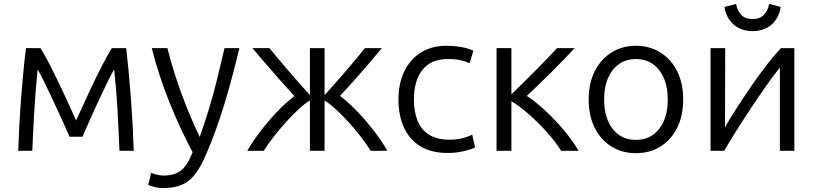

<svg xmlns="http://www.w3.org/2000/svg" viewBox="-20 -761 4114 969"><path d="M72 0Q76 -126 86 -260.5Q96 -395 111 -518H184Q204 -488 233 -431Q262 -374 296 -302Q330 -230 364 -153Q399 -230 433 -303Q467 -376 496.5 -432.5Q526 -489 544 -518H617Q631 -395 641 -260.5Q651 -126 655 0H583Q579 -100 573.5 -201Q568 -302 556 -411Q543 -388 525 -352Q507 -316 488 -275Q469 -234 451 -194.5Q433 -155 418.5 -122Q404 -89 396 -71H331Q323 -89 308.5 -122Q294 -155 275.5 -194.5Q257 -234 238 -275Q219 -316 201 -352Q183 -388 170 -411Q159 -302 153 -200Q147 -98 143 0Z M804 188Q779 188 757 182Q735 176 728 172L743 111Q749 114 768 119.5Q787 125 806 125Q861 125 894 99Q927 73 952 7Q888 -112 833.5 -249Q779 -386 746 -518H825Q840 -456 864 -381Q888 -306 919.5 -226.5Q951 -147 988 -70Q1016 -149 1037 -219.5Q1058 -290 1076 -362.5Q1094 -435 1113 -518H1188Q1154 -373 1112.5 -236Q1071 -99 1021 16Q996 76 968 114Q940 152 901.5 170Q863 188 804 188Z M1228 0Q1255 -47 1293.5 -97.5Q1332 -148 1376.5 -195Q1421 -242 1466 -276Q1435 -310 1396.5 -353Q1358 -396 1321 -439.5Q1284 -483 1254 -518H1340Q1379 -470 1430.5 -410Q1482 -350 1544 -281V-518H1618V-281Q1680 -349 1731.5 -409.5Q1783 -470 1822 -518H1907Q1878 -483 1841 -439.5Q1804 -396 1766 -353.5Q1728 -311 1696 -277Q1742 -242 1786.5 -195Q1831 -148 1869.5 -97.5Q1908 -47 1935 0H1851Q1829 -35 1799.5 -73Q1770 -111 1737.5 -146.5Q1705 -182 1674 -210.5Q1643 -239 1618 -254V0H1544V-254Q1519 -239 1488 -210.5Q1457 -182 1424.5 -146Q1392 -110 1362.5 -72.5Q1333 -35 1311 0Z M2239 11Q2157 11 2102 -22.5Q2047 -56 2019 -117Q1991 -178 1991 -258Q1991 -339 2020 -400Q2049 -461 2103.5 -495.5Q2158 -530 2233 -530Q2274 -530 2311 -523Q2348 -516 2369 -505L2350 -442Q2330 -451 2305 -457Q2280 -463 2239 -463Q2156 -463 2112.5 -409Q2069 -355 2069 -258Q2069 -198 2087 -152.5Q2105 -107 2145 -81.5Q2185 -56 2251 -56Q2290 -56 2319.5 -65Q2349 -74 2363 -81L2378 -17Q2359 -7 2320 2Q2281 11 2239 11Z M2486 0V-518H2561V-285Q2588 -311 2621 -343.5Q2654 -376 2686.5 -409Q2719 -442 2746.5 -470.5Q2774 -499 2791 -518H2880Q2857 -493 2826 -461Q2795 -429 2761 -395Q2727 -361 2695 -330.5Q2663 -300 2639 -277Q2685 -247 2735 -200Q2785 -153 2829 -100Q2873 -47 2900 0H2812Q2782 -48 2737.5 -97Q2693 -146 2646 -187Q2599 -228 2561 -250V0Z M3189 12Q3120 12 3066 -21.5Q3012 -55 2981.5 -116Q2951 -177 2951 -259Q2951 -341 2981.5 -401.5Q3012 -462 3066 -496Q3120 -530 3189 -530Q3259 -530 3313 -496Q3367 -462 3397.5 -401.5Q3428 -341 3428 -259Q3428 -177 3397.5 -116Q3367 -55 3313.5 -21.5Q3260 12 3189 12ZM3189 -55Q3263 -55 3306.5 -110Q3350 -165 3350 -259Q3350 -352 3306.5 -407.5Q3263 -463 3189 -463Q3116 -463 3072.5 -407.5Q3029 -352 3029 -259Q3029 -165 3072.5 -110Q3116 -55 3189 -55Z M3566 0V-518H3640Q3640 -415 3639.5 -314.5Q3639 -214 3639 -119Q3664 -163 3698.5 -216.5Q3733 -270 3771.5 -326Q3810 -382 3848.5 -432Q3887 -482 3921 -518H3989V0H3916V-420Q3886 -383 3848.5 -330Q3811 -277 3771.5 -217.5Q3732 -158 3696.5 -101.5Q3661 -45 3635 0ZM3778 -604Q3722 -604 3684 -636Q3646 -668 3636 -726L3695 -741Q3701 -707 3721 -686Q3741 -665 3778 -665Q3815 -665 3835 -686Q3855 -707 3862 -741L3920 -726Q3911 -668 3873 -636Q3835 -604 3778 -604Z"/></svg>

Font: Ubuntu Sans
Style: Regular
Weight: 400
Designer: Dalton Maag Ltd
Foundry: Dalton Maag Ltd
Version: Version 1.006; ttfautohint (v1.8.4.7-5d5b)